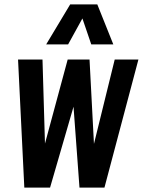

<svg xmlns="http://www.w3.org/2000/svg" viewBox="-20 -847 645 867"><path d="M188.5 -646.5 296.9 -827.1H419.4L491.7 -646.5H392.1L352.1 -763.7L287.6 -646.5ZM89.8 0 61.5 -578.1H171.9L183.1 -198.7L285.6 -578.1H384.3L404.3 -197.3L498 -578.1H605L451.7 0H338.9L312 -365.2L206.1 0Z"/></svg>

Font: Oswald
Style: Medium
Weight: 500
Designer: Vernon Adams
Foundry: Vernon Adams
Version: 3.0; ttfautohint (v0.94.23-7a4d-dirty) -l 8 -r 50 -G 150 -x 